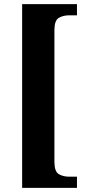

<svg xmlns="http://www.w3.org/2000/svg" viewBox="-20 -780 425 928"><path d="M87 128V-760H352V-706H315Q285 -706 264 -693.5Q243 -681 243 -634V2Q243 49 264 61.5Q285 74 315 74H352V128Z"/></svg>

Font: Noto Serif Tamil Condensed ExtraBold
Style: Regular
Weight: 800
Width: 3
Designer: Indian Type Foundry, Tom Grace, and the Monotype Design Team
Foundry: Monotype Imaging Inc.
Version: Version 2.004; ttfautohint (v1.8.4.7-5d5b)